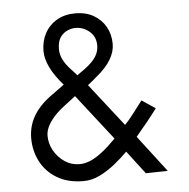

<svg xmlns="http://www.w3.org/2000/svg" viewBox="-51 -740 791 803"><g transform="rotate(-5 344.5 -339.0)"><path d="M268 12Q203 12 157.5 -15Q112 -42 88.5 -87Q65 -132 65 -185Q65 -235 89 -277Q113 -319 162 -355Q176 -365 190.5 -375.5Q205 -386 220 -397Q184 -438 166 -475Q148 -512 148 -544Q148 -585 165.5 -618Q183 -651 216 -670.5Q249 -690 294 -690Q338 -690 370.5 -671.5Q403 -653 421 -621Q439 -589 439 -549Q439 -516 419.5 -483.5Q400 -451 361 -419Q351 -410 341 -402Q331 -394 321 -386L461 -207Q469 -215 477.5 -225Q486 -235 500 -253Q514 -271 538 -303L595 -265Q578 -242 555.5 -214Q533 -186 505 -153L622 0L530 2L456 -95Q431 -70 400.5 -45.5Q370 -21 336.5 -4.5Q303 12 268 12ZM258 -60Q286 -60 316 -76Q346 -92 380 -123Q388 -131 396.5 -139Q405 -147 412 -154L263 -345Q235 -324 214.5 -308Q194 -292 183 -281Q158 -256 146 -233.5Q134 -211 134 -190Q134 -157 150.5 -127.5Q167 -98 195 -79Q223 -60 258 -60ZM280 -431Q292 -439 310.5 -452.5Q329 -466 342 -479Q358 -495 366 -512Q374 -529 374 -548Q374 -584 350 -605.5Q326 -627 294 -629Q277 -630 258 -622.5Q239 -615 226 -597Q213 -579 213 -546Q213 -524 224 -502Q235 -480 257 -457Q263 -450 269 -444Q275 -438 280 -431Z"/></g></svg>

Font: Teachers
Style: Regular
Weight: 400
Designer: Alfredo Marco Pradil, Chank Diesel
Version: Version 1.001